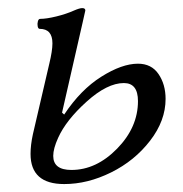

<svg xmlns="http://www.w3.org/2000/svg" viewBox="-20 -446 456 479"><path d="M140.1 13.2Q56.2 13.2 56.2 -62Q56.2 -84 62 -110.8L103 -287.1Q110.8 -319.3 110.8 -337.9Q110.8 -374 79.1 -374Q75.2 -374 74 -380.4Q72.8 -386.7 74.5 -392.8Q76.2 -398.9 80.1 -398.9Q95.7 -398.9 120.6 -405Q145.5 -411.1 165 -419.9Q178.7 -425.8 185.1 -425.8Q192.9 -425.8 192.9 -419.9L186 -389.2L134.8 -165L140.1 -160.2Q181.2 -222.2 232.7 -254.6Q284.2 -287.1 324.2 -287.1Q357.9 -287.1 375.5 -261.2Q393.1 -235.4 393.1 -199.2Q393.1 -145 354.5 -95Q315.9 -44.9 257.3 -15.9Q198.7 13.2 140.1 13.2ZM158.2 -22Q220.2 -22 272.2 -75.2Q324.2 -128.4 324.2 -193.8Q324.2 -238.8 289.1 -238.8Q247.6 -238.8 196.3 -192.6Q145 -146.5 125 -102.1Q112.8 -75.2 112.8 -57.1Q112.8 -22 158.2 -22Z"/></svg>

Font: Junicode SmCond
Style: Italic
Weight: 400
Width: 4
Italic angle: -11°
Designer: Peter S. Baker
Version: Version 2.206